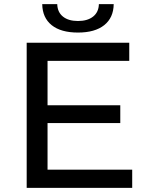

<svg xmlns="http://www.w3.org/2000/svg" viewBox="-20 -906 706 926"><path d="M108.7 -700H603.4V-612.4H209.3V-87.6H617.6V0H108.7ZM200.9 -398.4H560.1V-312.6H200.9ZM183.7 -886H256.1Q257.1 -847.3 283.6 -826Q310 -804.7 356.1 -804.7Q402.1 -804.7 429 -826Q455.9 -847.3 456.9 -886H528.4Q527.4 -820.4 482.6 -784.7Q437.7 -749 356.1 -749Q273.7 -749 229.2 -784.7Q184.7 -820.4 183.7 -886Z"/></svg>

Font: iiserrat Thin
Style: Regular
Weight: 100
Designer: Akira Ohta
Foundry: Akira Ohta
Version: Version 1.200;Glyphs 3.3.1 (3343)